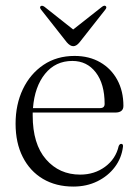

<svg xmlns="http://www.w3.org/2000/svg" viewBox="-20 -660 498 690"><path d="M423.5 -279.5Q423.5 -255.5 394 -255.5H97.5Q97.5 -250 97.5 -245Q97.5 -142.5 145.2 -87.5Q193 -32.5 268 -32.5Q319.5 -32.5 357.8 -60.8Q396 -89 406.5 -135Q410 -143 415.5 -143Q423 -143 422 -133Q417 -92 392.8 -59.8Q368.5 -27.5 330 -8.5Q291.5 10.5 243.5 10.5Q181 10.5 134.2 -17.2Q87.5 -45 61.8 -95.8Q36 -146.5 36 -215.5Q36 -284.5 62.2 -339.5Q88.5 -394.5 136.2 -426.8Q184 -459 248 -459Q300.5 -459 340 -436.2Q379.5 -413.5 401.5 -373Q423.5 -332.5 423.5 -279.5ZM240 -441Q179.5 -441 142 -394.8Q104.5 -348.5 98.5 -271.5H339.5Q356 -271.5 356 -286.5Q356 -358.5 324.2 -399.8Q292.5 -441 240 -441ZM266 -508Q254.5 -494 243.5 -494Q232 -494 220 -508L127.5 -625.5Q121 -634 126.5 -638Q131.5 -641.5 140 -635.5L243 -554L346.5 -635.5Q355 -642 360 -638Q365 -633.5 358.5 -625.5Z"/></svg>

Font: Fraunces 72pt Light
Style: Regular
Weight: 300
Version: Version 1.000;[0bf87f6ff]